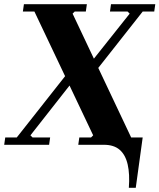

<svg xmlns="http://www.w3.org/2000/svg" viewBox="-42 -690 760 915"><path d="M458 -35H638L605 205H572Q577 140 566.5 94Q556 48 528.5 24Q501 0 453 0ZM583 -35H638L633 0H331L336 -35H392L402 -45L122 -635H67L72 -670H372L367 -635H314L304 -625ZM359 -352 576 -625 566 -635H482L487 -670H698L693 -635H638L415 -352ZM344 -352 103 -45 113 -35H197L192 0H-22L-17 -35H38L288 -352Z"/></svg>

Font: Brygada 1918
Style: Bold Italic
Weight: 700
Italic angle: -8°
Designer: Mateusz Machalski | Borys Kosmynka | Przemek Hoffer
Foundry: NIEPODLEGLA 2018
Version: Version 3.006